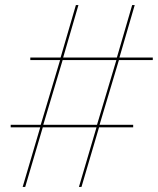

<svg xmlns="http://www.w3.org/2000/svg" viewBox="-20 -734 620 754"><path d="M69 0H79L148 -234H359L290 0H300L369 -234H503V-244H371L447 -498H580V-508H449L509 -714H499L439 -508H228L288 -714H278L218 -508H99V-498H216L140 -244H22V-234H138ZM150 -244 226 -498H437L361 -244Z"/></svg>

Font: Noto Serif Display
Style: Italic
Weight: 400
Italic angle: -12°
Designer: Monotype Design Team
Foundry: Monotype Imaging Inc.
Version: Version 2.009